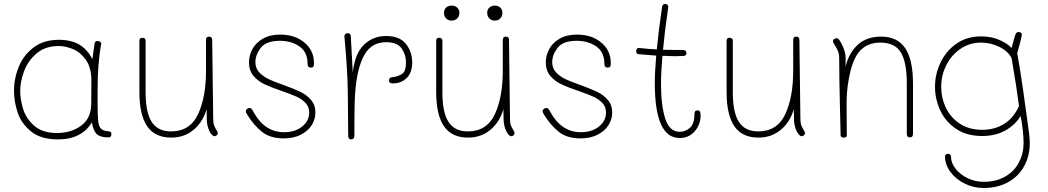

<svg xmlns="http://www.w3.org/2000/svg" viewBox="-20 -690 5239 960"><path d="M537 -19Q537 -3 522 -3Q482 -3 464.5 -19Q447 -35 439 -78Q416 -38 373.5 -15.5Q331 7 270 7Q184 7 135 -33Q86 -73 68 -128Q50 -183 50 -236Q50 -298 74 -356.5Q98 -415 148.5 -453Q199 -491 274 -491Q336 -491 376.5 -467Q417 -443 442 -394L452 -467Q454 -477 456.5 -481Q459 -485 467 -485Q476 -485 481.5 -480.5Q487 -476 486 -470Q477 -424 472 -359Q468 -313 468 -235V-167Q468 -110 471 -84Q474 -58 484.5 -47Q495 -36 518 -34Q528 -33 532.5 -30.5Q537 -28 537 -19ZM436 -168Q437 -219 437 -285Q437 -353 408.5 -392Q380 -431 342.5 -445.5Q305 -460 274 -460Q206 -460 162.5 -422.5Q119 -385 100 -333Q81 -281 81 -236Q81 -192 96 -144Q111 -96 152 -60.5Q193 -25 265 -25Q336 -25 385.5 -61.5Q435 -98 436 -168Z M1069 -25Q1069 -19 1064 -14Q1059 -9 1053 -9Q1040 -9 1027.5 -34Q1015 -59 1014 -91L1013 -144Q994 -79 947.5 -40.5Q901 -2 836 -2Q755 -2 716 -58.5Q677 -115 677 -230V-487Q677 -501 692 -501Q699 -501 703.5 -497.5Q708 -494 708 -487V-228Q708 -128 738.5 -80.5Q769 -33 835 -33Q930 -33 970 -118.5Q1010 -204 1010 -336V-490Q1010 -507 1025 -507Q1041 -507 1041 -490L1046 -96Q1046 -76 1050.5 -63.5Q1055 -51 1062 -40.5Q1069 -30 1069 -25Z M1216 -117Q1209 -128 1209 -133Q1209 -140 1214.5 -145Q1220 -150 1228 -150Q1234 -150 1238 -145.5Q1242 -141 1250 -126Q1305 -29 1400 -29Q1456 -29 1491 -57.5Q1526 -86 1526 -127Q1526 -156 1507.5 -175.5Q1489 -195 1462 -207Q1435 -219 1389 -235Q1336 -253 1303 -268.5Q1270 -284 1247.5 -310.5Q1225 -337 1225 -378Q1225 -413 1242 -444.5Q1259 -476 1294 -496.5Q1329 -517 1381 -517Q1455 -517 1502.5 -477Q1550 -437 1550 -374Q1550 -361 1546.5 -356.5Q1543 -352 1535 -352Q1518 -352 1518 -370Q1518 -430 1477 -458Q1436 -486 1380 -486Q1311 -486 1284 -451Q1257 -416 1257 -379Q1257 -349 1276 -328.5Q1295 -308 1323 -294.5Q1351 -281 1398 -265Q1450 -246 1481.5 -231Q1513 -216 1535 -190.5Q1557 -165 1557 -128Q1557 -93 1538 -63.5Q1519 -34 1483 -16Q1447 2 1399 2Q1332 2 1291 -30Q1250 -62 1216 -117Z M2041 -378Q2041 -326 2013 -299.5Q1985 -273 1946 -273Q1934 -273 1929.5 -276.5Q1925 -280 1925 -288Q1925 -296 1929 -299.5Q1933 -303 1941 -304Q1971 -307 1990.5 -320.5Q2010 -334 2010 -377Q2010 -417 1988 -448Q1966 -479 1910 -479Q1837 -479 1801 -414Q1765 -349 1756 -228Q1752 -174 1752 -70V-14Q1752 7 1736 7Q1728 7 1724.5 2.5Q1721 -2 1721 -13L1719 -226Q1718 -331 1704 -485L1702 -507V-509Q1702 -516 1707 -520Q1712 -524 1719 -524Q1734 -524 1734 -507L1744 -327Q1754 -422 1799.5 -466Q1845 -510 1911 -510Q1978 -510 2009.5 -470.5Q2041 -431 2041 -378Z M2553 -25Q2553 -19 2548 -14Q2543 -9 2537 -9Q2524 -9 2511.5 -34Q2499 -59 2498 -91L2497 -144Q2478 -79 2431.5 -40.5Q2385 -2 2320 -2Q2239 -2 2200 -58.5Q2161 -115 2161 -230V-487Q2161 -501 2176 -501Q2183 -501 2187.5 -497.5Q2192 -494 2192 -487V-228Q2192 -128 2222.5 -80.5Q2253 -33 2319 -33Q2414 -33 2454 -118.5Q2494 -204 2494 -336V-490Q2494 -507 2509 -507Q2525 -507 2525 -490L2530 -96Q2530 -76 2534.5 -63.5Q2539 -51 2546 -40.5Q2553 -30 2553 -25ZM2200 -626Q2200 -642 2210.5 -652Q2221 -662 2238 -662Q2255 -662 2266 -652Q2277 -642 2277 -626Q2277 -609 2266 -598Q2255 -587 2238 -587Q2221 -587 2210.5 -598Q2200 -609 2200 -626ZM2416 -626Q2416 -642 2426.5 -652Q2437 -662 2454 -662Q2471 -662 2481.5 -652Q2492 -642 2492 -626Q2492 -609 2481.5 -598Q2471 -587 2454 -587Q2437 -587 2426.5 -598Q2416 -609 2416 -626Z M2700 -117Q2693 -128 2693 -133Q2693 -140 2698.5 -145Q2704 -150 2712 -150Q2718 -150 2722 -145.5Q2726 -141 2734 -126Q2789 -29 2884 -29Q2940 -29 2975 -57.5Q3010 -86 3010 -127Q3010 -156 2991.5 -175.5Q2973 -195 2946 -207Q2919 -219 2873 -235Q2820 -253 2787 -268.5Q2754 -284 2731.5 -310.5Q2709 -337 2709 -378Q2709 -413 2726 -444.5Q2743 -476 2778 -496.5Q2813 -517 2865 -517Q2939 -517 2986.5 -477Q3034 -437 3034 -374Q3034 -361 3030.5 -356.5Q3027 -352 3019 -352Q3002 -352 3002 -370Q3002 -430 2961 -458Q2920 -486 2864 -486Q2795 -486 2768 -451Q2741 -416 2741 -379Q2741 -349 2760 -328.5Q2779 -308 2807 -294.5Q2835 -281 2882 -265Q2934 -246 2965.5 -231Q2997 -216 3019 -190.5Q3041 -165 3041 -128Q3041 -93 3022 -63.5Q3003 -34 2967 -16Q2931 2 2883 2Q2816 2 2775 -30Q2734 -62 2700 -117Z M3483 -112Q3483 -68 3454 -34Q3425 0 3378 0Q3254 0 3254 -274Q3254 -330 3261 -412Q3204 -416 3173 -419Q3166 -420 3163.5 -424Q3161 -428 3161 -435Q3161 -443 3165.5 -447Q3170 -451 3176 -450Q3234 -444 3264 -443Q3273 -537 3290 -653Q3291 -662 3295 -666Q3299 -670 3306 -670Q3313 -670 3317.5 -666Q3322 -662 3321 -653Q3303 -528 3295 -441Q3327 -440 3395 -440Q3412 -440 3412 -424Q3412 -410 3395 -410L3353 -409Q3334 -409 3292 -411Q3285 -324 3285 -269Q3285 -164 3306 -97.5Q3327 -31 3379 -31Q3407 -31 3429.5 -51Q3452 -71 3452 -117Q3452 -127 3455 -132.5Q3458 -138 3467 -138Q3476 -138 3479.5 -132.5Q3483 -127 3483 -112Z M4005 -25Q4005 -19 4000 -14Q3995 -9 3989 -9Q3976 -9 3963.5 -34Q3951 -59 3950 -91L3949 -144Q3930 -79 3883.5 -40.5Q3837 -2 3772 -2Q3691 -2 3652 -58.5Q3613 -115 3613 -230V-487Q3613 -501 3628 -501Q3635 -501 3639.5 -497.5Q3644 -494 3644 -487V-228Q3644 -128 3674.5 -80.5Q3705 -33 3771 -33Q3866 -33 3906 -118.5Q3946 -204 3946 -336V-490Q3946 -507 3961 -507Q3977 -507 3977 -490L3982 -96Q3982 -76 3986.5 -63.5Q3991 -51 3998 -40.5Q4005 -30 4005 -25Z M4545 -271V-22Q4545 -3 4530 -3Q4514 -3 4514 -21V-272Q4514 -378 4484.5 -427.5Q4455 -477 4381 -477Q4317 -477 4278.5 -434.5Q4240 -392 4222 -284Q4213 -230 4213 -174L4214 -14Q4214 -2 4199 -2Q4183 -2 4183 -14Q4181 -129 4179 -189Q4178 -225 4177 -287.5Q4176 -350 4176 -398Q4176 -418 4172 -429Q4168 -440 4159 -456Q4157 -459 4148 -474Q4145 -479 4145 -484Q4145 -491 4151.5 -495Q4158 -499 4164 -499Q4171 -499 4178 -488Q4208 -441 4208 -398V-356Q4222 -421 4266.5 -464Q4311 -507 4386 -507Q4466 -507 4505.5 -450Q4545 -393 4545 -271Z M5113 -113Q5121 -57 5125 -26Q5129 5 5129 24Q5129 90 5100.5 141.5Q5072 193 5019.5 221.5Q4967 250 4898 250Q4848 250 4803.5 228Q4759 206 4732 169.5Q4705 133 4705 92Q4705 86 4709.5 82.5Q4714 79 4721 79Q4727 79 4731 83.5Q4735 88 4735 93Q4735 125 4758 154Q4781 183 4818.5 201Q4856 219 4898 219Q4961 219 5006.5 192.5Q5052 166 5075 121.5Q5098 77 5098 24Q5098 -4 5093.5 -43Q5089 -82 5083 -110Q5056 -65 5006.5 -37.5Q4957 -10 4891 -10Q4813 -10 4760 -46Q4707 -82 4681 -138.5Q4655 -195 4655 -256Q4655 -319 4682.5 -377Q4710 -435 4762 -471.5Q4814 -508 4885 -508Q4938 -508 4978 -490Q5018 -472 5038 -450L5046 -480Q5056 -516 5058 -519Q5063 -530 5072 -530Q5078 -530 5083.5 -527Q5089 -524 5089 -519L5088 -509Q5086 -498 5081 -478.5Q5076 -459 5073 -449L5066 -424Q5079 -356 5098 -223L5105 -171ZM5075 -160Q5062 -260 5043 -369L5038 -399Q5021 -434 4977 -455.5Q4933 -477 4885 -477Q4829 -477 4783.5 -446.5Q4738 -416 4712 -365Q4686 -314 4686 -256Q4686 -201 4709 -152Q4732 -103 4778.5 -72Q4825 -41 4891 -41Q4954 -41 5001.5 -71Q5049 -101 5075 -160Z"/></svg>

Font: Mali ExtraLight
Style: Regular
Weight: 275
Version: Version 1.000; ttfautohint (v1.6)